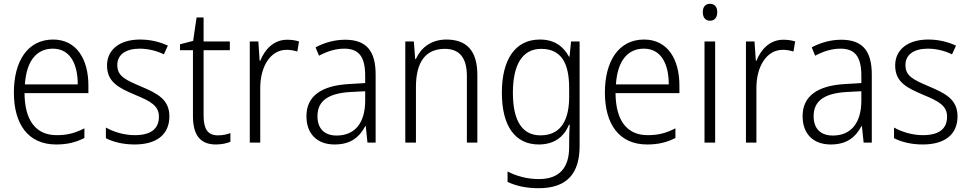

<svg xmlns="http://www.w3.org/2000/svg" viewBox="-20 -801 5098 1010"><path d="M259 -593C126 -593 53 -480 53 -314C53 -148 128 -41 275 -41C334 -41 378 -52 424 -75V-126C373 -100 333 -90 278 -90C169 -90 110 -167 109 -311H445V-351C445 -488 384 -593 259 -593ZM258 -545C348 -545 389 -466 389 -357H111C119 -481 173 -545 258 -545Z M871 -189C871 -279 806 -310 722 -346C640 -381 597 -400 597 -459C597 -514 642 -545 715 -545C760 -545 807 -533 842 -515L863 -561C822 -580 773 -593 717 -593C610 -593 543 -540 543 -457C543 -369 604 -339 691 -302C774 -268 816 -244 816 -187C816 -126 777 -90 689 -90C633 -90 578 -107 537 -130V-74C572 -56 623 -41 688 -41C806 -41 871 -95 871 -189Z M1126 -89C1072 -89 1051 -124 1051 -192V-537H1189V-583H1051V-709H1014L996 -586L927 -568V-537H995V-190C995 -87 1036 -41 1116 -41C1146 -41 1172 -47 1192 -55V-101C1175 -94 1151 -89 1126 -89Z M1491 -592C1419 -592 1373 -541 1349 -481H1346L1339 -583H1294V-51H1349V-338C1349 -452 1403 -539 1488 -539C1508 -539 1527 -535 1544 -530L1553 -583C1534 -589 1513 -592 1491 -592Z M1795 -592C1739 -592 1685 -576 1640 -552L1658 -508C1703 -532 1747 -545 1791 -545C1865 -545 1901 -506 1901 -403V-364L1817 -359C1671 -351 1592 -296 1592 -190C1592 -100 1645 -41 1740 -41C1827 -41 1871 -81 1902 -138H1904L1913 -51H1956V-409C1956 -536 1905 -592 1795 -592ZM1823 -317 1901 -321V-268C1900 -156 1848 -88 1751 -88C1688 -88 1650 -123 1650 -190C1650 -270 1706 -310 1823 -317Z M2328 -593C2247 -593 2193 -548 2168 -491H2164L2157 -583H2112V-51H2168V-343C2168 -478 2221 -544 2320 -544C2396 -544 2436 -499 2436 -400V-51H2491V-407C2491 -535 2434 -593 2328 -593Z M2820 -593C2690 -593 2620 -488 2620 -313C2620 -135 2692 -41 2814 -41C2892 -41 2946 -78 2973 -145H2977C2975 -115 2974 -86 2974 -59V-27C2974 82 2922 141 2815 141C2752 141 2696 125 2650 101V156C2695 177 2747 189 2814 189C2965 189 3029 109 3029 -33V-583H2984L2976 -503H2973C2943 -558 2896 -593 2820 -593ZM2827 -544C2933 -544 2974 -468 2974 -338V-292C2974 -177 2936 -89 2823 -89C2728 -89 2678 -164 2678 -313C2678 -458 2726 -544 2827 -544Z M3368 -593C3235 -593 3162 -480 3162 -314C3162 -148 3237 -41 3384 -41C3443 -41 3487 -52 3533 -75V-126C3482 -100 3442 -90 3387 -90C3278 -90 3219 -167 3218 -311H3554V-351C3554 -488 3493 -593 3368 -593ZM3367 -545C3457 -545 3498 -466 3498 -357H3220C3228 -481 3282 -545 3367 -545Z M3715 -781C3690 -781 3677 -764 3677 -737C3677 -709 3691 -692 3715 -692C3739 -692 3753 -709 3753 -737C3753 -764 3740 -781 3715 -781ZM3742 -583H3686V-51H3742Z M4101 -592C4029 -592 3983 -541 3959 -481H3956L3949 -583H3904V-51H3959V-338C3959 -452 4013 -539 4098 -539C4118 -539 4137 -535 4154 -530L4163 -583C4144 -589 4123 -592 4101 -592Z M4405 -592C4349 -592 4295 -576 4250 -552L4268 -508C4313 -532 4357 -545 4401 -545C4475 -545 4511 -506 4511 -403V-364L4427 -359C4281 -351 4202 -296 4202 -190C4202 -100 4255 -41 4350 -41C4437 -41 4481 -81 4512 -138H4514L4523 -51H4566V-409C4566 -536 4515 -592 4405 -592ZM4433 -317 4511 -321V-268C4510 -156 4458 -88 4361 -88C4298 -88 4260 -123 4260 -190C4260 -270 4316 -310 4433 -317Z M5017 -189C5017 -279 4952 -310 4868 -346C4786 -381 4743 -400 4743 -459C4743 -514 4788 -545 4861 -545C4906 -545 4953 -533 4988 -515L5009 -561C4968 -580 4919 -593 4863 -593C4756 -593 4689 -540 4689 -457C4689 -369 4750 -339 4837 -302C4920 -268 4962 -244 4962 -187C4962 -126 4923 -90 4835 -90C4779 -90 4724 -107 4683 -130V-74C4718 -56 4769 -41 4834 -41C4952 -41 5017 -95 5017 -189Z"/></svg>

Font: Noto Sans Tamil UI SemiCondensed Light
Style: Regular
Weight: 300
Width: 4
Designer: Jelle Bosma - Monotype Design Team
Foundry: Monotype Imaging Inc.
Version: Version 2.004